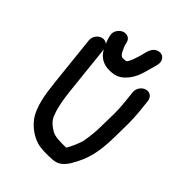

<svg xmlns="http://www.w3.org/2000/svg" viewBox="-177 -928 902 975"><g transform="rotate(30 273.5 -440.5)"><path d="M213.8 -760.7 213.6 -746.5C213.3 -724.9 218.1 -709 220 -693C228.7 -636.6 268.4 -605.7 329.4 -600.1C363.4 -597.9 389.3 -614 407.2 -627.4C449.3 -658.6 470.6 -710.9 491 -741.8C494.2 -746.7 494.9 -749 498.3 -755.4C503.1 -764.7 505.5 -778.6 502.2 -789.1C494.3 -814.7 466.4 -819.4 445.7 -810.1C433.3 -804.5 422.4 -792.4 414 -777.3L401.5 -754.8C389.5 -733.4 360.7 -689.9 349.4 -689C341.5 -690.1 331.7 -692.1 323.6 -694.3C315.9 -699.5 311.3 -709.8 309.7 -718.9L305.5 -742.9C304.7 -747.5 304.3 -751.7 304.2 -759.8L304.4 -773.3C305.3 -801.3 280.5 -812.7 261.1 -810.3C241.2 -807.8 214.8 -790.3 213.8 -760.7ZM132.9 -686 91 -420C78.3 -338.9 68.7 -259.2 92.5 -198.7C108.9 -159.8 136.5 -125.1 172 -103.2C199.9 -86 240.4 -76.4 273.8 -69.5C327.7 -57.1 361.1 -93.5 391.8 -126.9C447.2 -187.1 471.8 -255.1 494.6 -335.9C510.4 -392.6 525.9 -438.3 535.9 -502L546.5 -569C550.1 -592 535.6 -614 509.5 -614C484.7 -614 461.4 -593.8 457.5 -569L447 -502.5C437.7 -443.1 424.5 -406.2 407.7 -346.8C397 -305.4 382.5 -269.3 365.5 -232.1C359.4 -218.6 322.7 -170.2 305.8 -156.7C305.6 -156.7 304.8 -156.7 303.8 -156.7C263.8 -166.3 227 -176.8 209.6 -195.4C187.9 -218.7 172.7 -238.7 170.5 -274.7C166.6 -317.5 171.2 -363.8 180 -420L221.9 -686C225.8 -710.9 208 -730 184.3 -730C160.5 -730 136.8 -710.9 132.9 -686Z"/></g></svg>

Font: Just Breathe
Style: BdObl3
Weight: 400
Foundry: Cannot Into Space Fonts
Version: Version 0.72